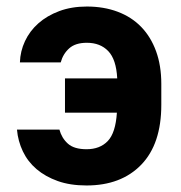

<svg xmlns="http://www.w3.org/2000/svg" viewBox="-20 -559 555 588"><path d="M245 9Q195 9 157 -4.5Q119 -18 92 -41Q65 -64 50 -95.5Q35 -127 32 -162H162Q169 -136 188 -119Q207 -102 245 -102Q286 -102 310 -127Q334 -152 338 -214H179V-319H339Q336 -377 311.5 -402.5Q287 -428 246 -428Q211 -428 192 -411Q173 -394 166 -368H41Q42 -402 56.5 -433Q71 -464 97.5 -487.5Q124 -511 161.5 -525Q199 -539 246 -539Q298 -539 340.5 -523Q383 -507 412.5 -476.5Q442 -446 458 -402Q474 -358 474 -302V-238Q474 -118 412.5 -54.5Q351 9 245 9Z"/></svg>

Font: Golos UI
Style: Bold
Weight: 700
Designer: A.Korolkova, Vitaly Kuzmin
Foundry: ParaType Ltd
Version: Version 2.000